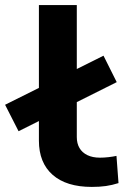

<svg xmlns="http://www.w3.org/2000/svg" viewBox="-54 -725 495 755"><path d="M307 10Q207 10 153 -37.5Q99 -85 99 -172V-705H248V-186Q248 -161 258.5 -143Q269 -125 289.5 -115Q310 -105 339 -105Q355 -105 372.5 -107Q390 -109 404 -112L412 -5Q387 3 362.5 6.5Q338 10 307 10ZM19 -209 -34 -313 353 -506 405 -402Z"/></svg>

Font: Nunito Sans 7pt Expanded
Style: Bold
Weight: 700
Width: 7
Designer: Vernon Adams
Foundry: Vernon Adams
Version: Version 3.101;gftools[0.9.27]